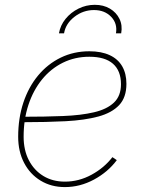

<svg xmlns="http://www.w3.org/2000/svg" viewBox="-20 -761 584 789"><path d="M246.6 7.8Q190.4 7.8 147 -18.6Q103.5 -44.9 79.1 -91.6Q54.7 -138.2 54.7 -199.2Q54.7 -274.9 75.9 -339.1Q97.2 -403.3 136.5 -450.7Q175.8 -498 229.5 -524.2Q283.2 -550.3 347.2 -550.3Q396.5 -550.3 430.7 -534.4Q464.8 -518.6 482.2 -488.5Q499.5 -458.5 499.5 -416.5Q499.5 -360.8 469.7 -329.1Q439.9 -297.4 384.3 -282.2Q328.6 -267.1 249.8 -262.9Q170.9 -258.8 73.7 -258.8V-281.2Q164.6 -281.2 238.8 -284.2Q313 -287.1 366.2 -299.6Q419.4 -312 448.2 -339.4Q477.1 -366.7 477.1 -415Q477.1 -470.2 444.3 -499Q411.6 -527.8 347.2 -527.8Q288.1 -527.8 238.5 -503.4Q189 -479 152.8 -434.6Q116.7 -390.1 96.9 -330.3Q77.1 -270.5 77.1 -199.2Q77.1 -144 98.6 -102.5Q120.1 -61 158.2 -37.8Q196.3 -14.6 246.6 -14.6Q304.2 -14.6 356.2 -43Q408.2 -71.3 441.9 -115.2L460 -103Q423.8 -54.2 366.5 -23.2Q309.1 7.8 246.6 7.8ZM369.6 -741.2Q405.3 -741.2 431.6 -725.6Q458 -710 470.9 -683.6Q483.9 -657.2 478 -624H456.5Q463.4 -664.1 436.8 -691.9Q410.2 -719.7 366.2 -719.7Q321.8 -719.7 285.9 -691.9Q250 -664.1 243.2 -624H222.2Q228 -657.2 249.5 -683.6Q271 -710 302.5 -725.6Q334 -741.2 369.6 -741.2Z"/></svg>

Font: Inter 16pt Thin
Style: Italic
Weight: 250
Italic angle: -9.3988°
Version: Version 4.001;git-66647c0bb